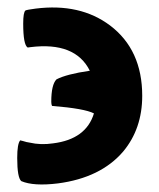

<svg xmlns="http://www.w3.org/2000/svg" viewBox="-20 -463 426 513"><path d="M48 -435Q42 -430 42 -400Q42 -343 54 -336L61 -337Q181 -352 220 -274Q158 -265 131 -251Q117 -237 117 -191Q117 -184 119 -180Q206 -173 231 -160Q210 -91 122 -80Q89 -75 59 -82Q51 -83 42 -86Q34 -88 34 -88Q26 -79 26 -41Q26 12 37 21Q70 35 135 27Q249 12 309 -58Q360 -119 360 -207Q360 -330 274 -395Q194 -455 75 -440Q52 -437 48 -435Z"/></svg>

Font: Bubblegum Sans
Style: Regular
Weight: 400
Designer: Angel Koziupa and Alejandro Paul
Foundry: Angel Koziupa and Alejandro Paul
Version: Version 1.001